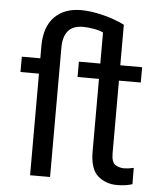

<svg xmlns="http://www.w3.org/2000/svg" viewBox="-54 -807 724 864"><g transform="rotate(5 308.0 -375.0)"><path d="M278.3 -760.3Q321.3 -760.3 375.5 -747.1Q429.7 -733.9 474.6 -711.4V-528.3H573.2V-459H474.6V-130.9Q474.6 -90.3 492.2 -79.1Q509.8 -67.9 532.7 -67.9Q549.8 -67.9 575.2 -73.7L575.7 0Q544.9 9.8 506.3 9.8Q456.1 9.8 420.2 -21Q384.3 -51.8 384.3 -131.3V-459H287.6V-528.3H384.3V-668.5Q369.6 -676.3 342 -681.2Q314.5 -686 292.5 -686Q203.6 -686 203.6 -584V0H113.3V-459H29.8V-528.3H113.3V-585.9Q113.8 -670.4 157.7 -715.3Q201.7 -760.3 278.3 -760.3Z"/></g></svg>

Font: LXGW WenKai GB Screen
Style: Regular
Weight: 400
Designer: LXGW / Fontworks Inc.
Foundry: LXGW / Fontworks Inc.
Version: Version 1.321;February 19, 2024;FontCreator 14.0.0.2901 64-b